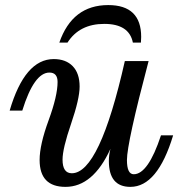

<svg xmlns="http://www.w3.org/2000/svg" viewBox="-20 -729 711 757"><path d="M238.3 7.8Q136.2 7.8 136.2 -98.1Q136.2 -158.2 171.6 -254.6Q207 -351.1 207 -405.8Q207 -442.9 174.8 -442.9Q114.3 -442.9 67.9 -293H18.1Q77.6 -496.1 191.9 -496.1Q239.7 -496.1 266.8 -468Q293.9 -439.9 293.9 -387.7Q293.9 -339.4 260.3 -241.2Q226.6 -143.1 226.6 -99.6Q226.6 -45.9 263.2 -45.9Q372.6 -45.9 472.2 -488.3H565.9Q480.5 -165 480.5 -98.1Q480.5 -42 507.3 -42Q564 -42 614.7 -195.3H662.6Q601.1 7.8 494.1 7.8Q409.2 7.8 409.2 -94.2Q409.2 -118.7 415.5 -142.1Q346.7 7.8 238.3 7.8ZM535.6 -561H503.9Q489.3 -634.8 391.1 -634.8Q293 -634.8 246.1 -561H213.9Q265.1 -709 406.7 -709Q536.6 -709 536.6 -583.5Q536.6 -572.8 535.6 -561Z"/></svg>

Font: Munson
Style: Italic
Weight: 400
Italic angle: -12°
Designer: Paul James MIller
Foundry: High-Logic / Made with FontCreator
Version: Version 2.10;May 5, 2019;FontCreator 11.5.0.2430 64-bit